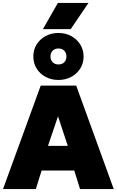

<svg xmlns="http://www.w3.org/2000/svg" viewBox="-22 -1279 789 1299"><path d="M-1.5 0 253.5 -700H493.5L747.5 0H519.5L480.5 -125H259.5L220.5 0ZM302.5 -292H436.5L370.5 -492ZM373.5 -738Q325.5 -738 287 -758.5Q248.5 -779 226 -815Q203.5 -851 203.5 -897Q203.5 -942.5 226 -978.5Q248.5 -1014.5 287 -1035.2Q325.5 -1056 373.5 -1056Q421 -1056 459.5 -1035.2Q498 -1014.5 520.8 -978.5Q543.5 -942.5 543.5 -897Q543.5 -851 520.8 -815Q498 -779 459.5 -758.5Q421 -738 373.5 -738ZM373.5 -843Q398.5 -843 413 -858Q427.5 -873 427.5 -897Q427.5 -921 413 -936Q398.5 -951 373.5 -951Q349 -951 334.2 -936Q319.5 -921 319.5 -897Q319.5 -873 334.2 -858Q349 -843 373.5 -843ZM268.5 -1082 369.5 -1259H576.5L456.5 -1082Z"/></svg>

Font: Geologica Roman Black
Style: Regular
Weight: 900
Designer: Sindre Bremnes, Frode Helland
Foundry: Monokrom Skriftforlag AS
Version: Version 1.010;gftools[0.9.28]